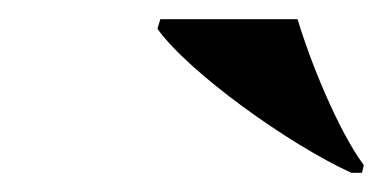

<svg xmlns="http://www.w3.org/2000/svg" viewBox="-20 -786 399 200"><path d="M346 -606H357L359 -614C332 -650 302 -725 290 -766H147L144 -756C177 -710 282 -635 346 -606Z"/></svg>

Font: Noto Serif Display ExtraBold
Style: Italic
Weight: 800
Italic angle: -12°
Designer: Monotype Design Team
Foundry: Monotype Imaging Inc.
Version: Version 2.009